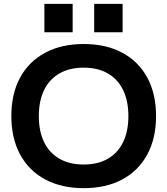

<svg xmlns="http://www.w3.org/2000/svg" viewBox="-20 -969 871 999"><path d="M415 10Q300 10 215 -35.5Q130 -81 84.5 -165.5Q39 -250 39 -365Q39 -481 84.5 -565Q130 -649 215 -694.5Q300 -740 415 -740Q532 -740 616.5 -694.5Q701 -649 746.5 -565Q792 -481 792 -365Q792 -250 746.5 -165.5Q701 -81 616.5 -35.5Q532 10 415 10ZM415 -113Q489 -113 541 -143Q593 -173 620.5 -229.5Q648 -286 648 -365Q648 -444 620.5 -500.5Q593 -557 541 -587Q489 -617 415 -617Q342 -617 289.5 -587Q237 -557 209.5 -500.5Q182 -444 182 -365Q182 -286 209.5 -229.5Q237 -173 289.5 -143Q342 -113 415 -113ZM470 -801V-949H618V-801ZM211 -801V-949H358V-801Z"/></svg>

Font: M PLUS 1
Style: Bold
Weight: 700
Designer: Coji Morishita
Foundry: UNDERFOREST DESIGN
Version: Version 1.001